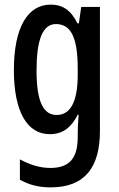

<svg xmlns="http://www.w3.org/2000/svg" viewBox="-20 -570 513 830"><path d="M199 -550C100 -550 40 -452 40 -267C40 -88 97 10 195 10C250 10 287 -17 316 -74H320C317 -44 316 -14 316 8V22C316 120 275 156 197 156C155 156 113 144 66 119V207C106 229 147 240 199 240C348 240 412 152 412 -4V-540H331L321 -469H315C286 -527 250 -550 199 -550ZM222 -466C287 -466 316 -407 316 -273V-247C316 -131 285 -73 225 -73C166 -73 138 -133 138 -266C138 -397 164 -466 222 -466Z"/></svg>

Font: Noto Sans Devanagari ExtraCondensed Medium
Style: Regular
Weight: 500
Width: 2
Designer: Jelle Bosma - Monotype Design Team
Foundry: Monotype Imaging Inc.
Version: Version 2.004